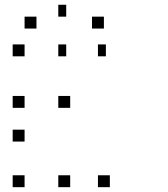

<svg xmlns="http://www.w3.org/2000/svg" viewBox="-20 -820 707 807"><path d="M441.7 -83.3V-33.3H391.7V-83.3ZM275 -83.3V-33.3H225V-83.3ZM83.3 -83.3V-33.3H33.3V-83.3ZM83.3 -275V-225H33.3V-275ZM275 -416.7V-366.7H225V-416.7ZM83.3 -416.7V-366.7H33.3V-416.7ZM425 -633.3V-583.3H391.7V-633.3ZM258.3 -633.3V-583.3H225V-633.3ZM83.3 -633.3V-583.3H33.3V-633.3ZM416.7 -750V-700H366.7V-750ZM258.3 -800V-750H225V-800ZM133.3 -750V-700H83.3V-750Z"/></svg>

Font: 0xA000-Boxes
Style: Boxes
Weight: 400
Version: Version 0.1